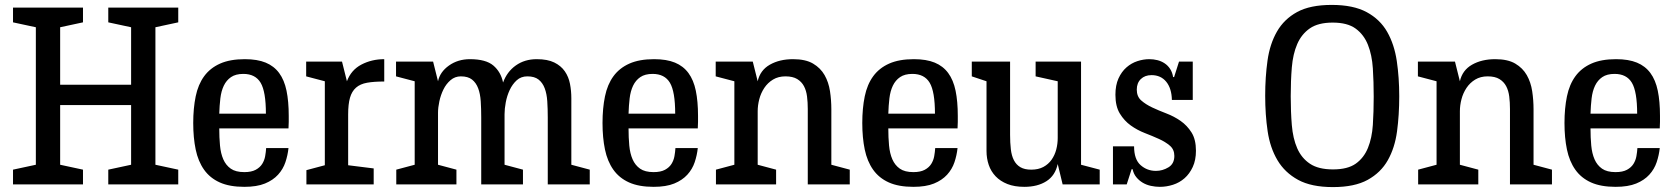

<svg xmlns="http://www.w3.org/2000/svg" viewBox="-20 -751 6823 782"><path d="M706 -660 613 -640V-80L706 -60V0H421V-60L514 -80V-323H225V-80L318 -60V0H33V-60L126 -80V-640L33 -660V-720H318V-660L225 -640V-406H514V-640L421 -660V-720H706Z M975 10Q915 10 875 -8Q835 -26 811 -60Q787 -94 777 -142Q767 -190 767 -250Q767 -310 777 -358.5Q787 -407 811.5 -440.5Q836 -474 876.5 -492Q917 -510 977 -510Q1028 -510 1062 -496Q1096 -482 1117 -453.5Q1138 -425 1147 -381.5Q1156 -338 1156 -279Q1156 -267 1156 -254.5Q1156 -242 1155 -228H873Q873 -191 876 -158.5Q879 -126 889.5 -102Q900 -78 920 -64Q940 -50 975 -50Q1004 -50 1021.5 -59.5Q1039 -69 1048 -83.5Q1057 -98 1060 -115Q1063 -132 1064 -148H1155Q1152 -119 1142.5 -90.5Q1133 -62 1112.5 -39.5Q1092 -17 1059 -3.5Q1026 10 975 10ZM971 -450Q940 -450 921 -437Q902 -424 891.5 -402Q881 -380 877.5 -350.5Q874 -321 873 -288H1063Q1063 -378 1041.5 -414Q1020 -450 971 -450Z M1545 -419Q1503 -419 1475 -414Q1447 -409 1430 -394Q1413 -379 1405.5 -353Q1398 -327 1398 -285V-78L1502 -65V0H1228V-58L1303 -78V-420L1227 -440V-500H1373L1393 -420Q1410 -466 1452 -488Q1494 -510 1545 -510Z M1594 -60 1669 -80V-420L1593 -440V-500H1744L1764 -420Q1772 -458 1808.5 -484Q1845 -510 1894 -510Q1959 -510 1989.5 -484Q2020 -458 2029 -415Q2045 -459 2081 -484.5Q2117 -510 2166 -510Q2210 -510 2237.5 -496.5Q2265 -483 2280.5 -460.5Q2296 -438 2301.5 -409.5Q2307 -381 2307 -351V-80L2382 -60V0H2211V-272Q2211 -308 2209 -338.5Q2207 -369 2198.5 -391.5Q2190 -414 2173.5 -427Q2157 -440 2128 -440Q2102 -440 2084.5 -424Q2067 -408 2056 -384.5Q2045 -361 2040 -334.5Q2035 -308 2035 -286V-80L2110 -60V0H1940V-272Q1940 -308 1938 -338.5Q1936 -369 1927.5 -391.5Q1919 -414 1902.5 -427Q1886 -440 1857 -440Q1833 -440 1815 -424.5Q1797 -409 1786 -386.5Q1775 -364 1769.5 -338.5Q1764 -313 1764 -292V-80L1839 -60V0H1594Z M2642 10Q2582 10 2542 -8Q2502 -26 2478 -60Q2454 -94 2444 -142Q2434 -190 2434 -250Q2434 -310 2444 -358.5Q2454 -407 2478.5 -440.5Q2503 -474 2543.5 -492Q2584 -510 2644 -510Q2695 -510 2729 -496Q2763 -482 2784 -453.5Q2805 -425 2814 -381.5Q2823 -338 2823 -279Q2823 -267 2823 -254.5Q2823 -242 2822 -228H2540Q2540 -191 2543 -158.5Q2546 -126 2556.5 -102Q2567 -78 2587 -64Q2607 -50 2642 -50Q2671 -50 2688.5 -59.5Q2706 -69 2715 -83.5Q2724 -98 2727 -115Q2730 -132 2731 -148H2822Q2819 -119 2809.5 -90.5Q2800 -62 2779.5 -39.5Q2759 -17 2726 -3.5Q2693 10 2642 10ZM2638 -450Q2607 -450 2588 -437Q2569 -424 2558.5 -402Q2548 -380 2544.5 -350.5Q2541 -321 2540 -288H2730Q2730 -378 2708.5 -414Q2687 -450 2638 -450Z M3270 -307Q3270 -334 3267 -358Q3264 -382 3254.5 -400Q3245 -418 3227 -429Q3209 -440 3179 -440Q3150 -440 3128.5 -427Q3107 -414 3093 -393Q3079 -372 3072.5 -347Q3066 -322 3066 -298V-80L3141 -60V0H2896V-60L2971 -80V-420L2895 -440V-500H3046L3066 -420Q3076 -465 3115.5 -487.5Q3155 -510 3210 -510Q3261 -510 3291.5 -492Q3322 -474 3338.5 -445Q3355 -416 3360.5 -379.5Q3366 -343 3366 -306V-80L3441 -60V0H3270Z M3700 10Q3640 10 3600 -8Q3560 -26 3536 -60Q3512 -94 3502 -142Q3492 -190 3492 -250Q3492 -310 3502 -358.5Q3512 -407 3536.5 -440.5Q3561 -474 3601.5 -492Q3642 -510 3702 -510Q3753 -510 3787 -496Q3821 -482 3842 -453.5Q3863 -425 3872 -381.5Q3881 -338 3881 -279Q3881 -267 3881 -254.5Q3881 -242 3880 -228H3598Q3598 -191 3601 -158.5Q3604 -126 3614.5 -102Q3625 -78 3645 -64Q3665 -50 3700 -50Q3729 -50 3746.5 -59.5Q3764 -69 3773 -83.5Q3782 -98 3785 -115Q3788 -132 3789 -148H3880Q3877 -119 3867.5 -90.5Q3858 -62 3837.5 -39.5Q3817 -17 3784 -3.5Q3751 10 3700 10ZM3696 -450Q3665 -450 3646 -437Q3627 -424 3616.5 -402Q3606 -380 3602.5 -350.5Q3599 -321 3598 -288H3788Q3788 -378 3766.5 -414Q3745 -450 3696 -450Z M4152 10Q4112 10 4083 -1.5Q4054 -13 4035 -33Q4016 -53 4007 -79.5Q3998 -106 3998 -136V-420L3938 -440V-500H4094V-202Q4094 -170 4097 -143.5Q4100 -117 4109.5 -98.5Q4119 -80 4136 -70Q4153 -60 4180 -60Q4209 -60 4229.5 -71Q4250 -82 4263 -100.5Q4276 -119 4282 -142Q4288 -165 4288 -189V-420L4198 -440V-500H4383V-80L4459 -60V0H4308L4288 -83Q4278 -36 4242 -13Q4206 10 4152 10Z M4589 -62 4569 0H4513V-155H4599Q4599 -102 4625.5 -78.5Q4652 -55 4688 -55Q4715 -55 4739 -69.5Q4763 -84 4763 -116Q4763 -142 4745 -157.5Q4727 -173 4700.5 -185Q4674 -197 4643 -209Q4612 -221 4585.5 -240Q4559 -259 4541 -288.5Q4523 -318 4523 -365Q4523 -404 4535.5 -431.5Q4548 -459 4568 -476.5Q4588 -494 4612.5 -502Q4637 -510 4661 -510Q4678 -510 4694 -506Q4710 -502 4723.5 -493Q4737 -484 4746 -470Q4755 -456 4758 -437H4762L4782 -500H4838V-344H4753Q4752 -391 4730 -418Q4708 -445 4670 -445Q4643 -445 4626.5 -429Q4610 -413 4610 -386Q4610 -358 4628 -342Q4646 -326 4672.5 -313.5Q4699 -301 4730.5 -289Q4762 -277 4788.5 -258.5Q4815 -240 4833 -211.5Q4851 -183 4851 -137Q4851 -99 4838 -71Q4825 -43 4804.5 -25Q4784 -7 4757.5 1.5Q4731 10 4704 10Q4686 10 4667.5 6Q4649 2 4634 -7Q4619 -16 4608 -29.5Q4597 -43 4593 -62Z M5409 11Q5321 11 5267 -18.5Q5213 -48 5183 -98.5Q5153 -149 5143 -216.5Q5133 -284 5133 -361Q5133 -437 5142.5 -504.5Q5152 -572 5181 -622.5Q5210 -673 5263 -702Q5316 -731 5404 -731Q5492 -731 5546.5 -701.5Q5601 -672 5630 -621Q5659 -570 5669 -502.5Q5679 -435 5679 -359Q5679 -283 5670 -216Q5661 -149 5632.5 -98.5Q5604 -48 5550.5 -18.5Q5497 11 5409 11ZM5409 -61Q5469 -61 5502 -84.5Q5535 -108 5551.5 -148.5Q5568 -189 5571.5 -242.5Q5575 -296 5575 -357Q5575 -418 5571.5 -472.5Q5568 -527 5551.5 -568.5Q5535 -610 5501.5 -634.5Q5468 -659 5408 -659Q5349 -659 5315 -635.5Q5281 -612 5263.5 -571.5Q5246 -531 5241.5 -476.5Q5237 -422 5237 -359Q5237 -296 5241.5 -241.5Q5246 -187 5263.5 -147Q5281 -107 5315.5 -84Q5350 -61 5409 -61Z M6130 -307Q6130 -334 6127 -358Q6124 -382 6114.5 -400Q6105 -418 6087 -429Q6069 -440 6039 -440Q6010 -440 5988.5 -427Q5967 -414 5953 -393Q5939 -372 5932.5 -347Q5926 -322 5926 -298V-80L6001 -60V0H5756V-60L5831 -80V-420L5755 -440V-500H5906L5926 -420Q5936 -465 5975.5 -487.5Q6015 -510 6070 -510Q6121 -510 6151.5 -492Q6182 -474 6198.5 -445Q6215 -416 6220.5 -379.5Q6226 -343 6226 -306V-80L6301 -60V0H6130Z M6560 10Q6500 10 6460 -8Q6420 -26 6396 -60Q6372 -94 6362 -142Q6352 -190 6352 -250Q6352 -310 6362 -358.5Q6372 -407 6396.5 -440.5Q6421 -474 6461.5 -492Q6502 -510 6562 -510Q6613 -510 6647 -496Q6681 -482 6702 -453.5Q6723 -425 6732 -381.5Q6741 -338 6741 -279Q6741 -267 6741 -254.5Q6741 -242 6740 -228H6458Q6458 -191 6461 -158.5Q6464 -126 6474.5 -102Q6485 -78 6505 -64Q6525 -50 6560 -50Q6589 -50 6606.5 -59.5Q6624 -69 6633 -83.5Q6642 -98 6645 -115Q6648 -132 6649 -148H6740Q6737 -119 6727.5 -90.5Q6718 -62 6697.5 -39.5Q6677 -17 6644 -3.5Q6611 10 6560 10ZM6556 -450Q6525 -450 6506 -437Q6487 -424 6476.5 -402Q6466 -380 6462.5 -350.5Q6459 -321 6458 -288H6648Q6648 -378 6626.5 -414Q6605 -450 6556 -450Z"/></svg>

Font: Hermeneus One
Style: Regular
Weight: 400
Designer: Rodrigo Fuenzalida, Pablo Impallari
Foundry: Pablo Impallari, Rodrigo Fuenzalida
Version: Version 1.002; ttfautohint (v0.93) -l 8 -r 50 -G 200 -x 14 -